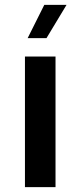

<svg xmlns="http://www.w3.org/2000/svg" viewBox="-20 -765 329 785"><path d="M82 0H207V-534H82ZM93 -609H170L252 -745H161Z"/></svg>

Font: Chess Sans SemiBold
Style: Regular
Weight: 600
Designer: Wolf Bōese
Foundry: Wolf Bōese
Version: Version 7.223;Glyphs 3.3 (3306)